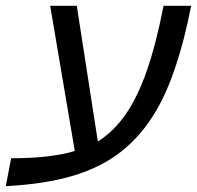

<svg xmlns="http://www.w3.org/2000/svg" viewBox="-53 -619 672 655"><path d="M480 -241.7Q430.7 -157.7 361.8 -103Q293 -48.3 196.3 -19.5Q99.6 9.3 -33.2 16.1L-15.1 -79.1Q121.1 -79.1 202.1 -104L118.2 -599.1H209L280.8 -136.2Q335 -170.4 375.7 -229Q416.5 -287.6 448 -378.2Q479.5 -468.8 504.9 -599.1H599.1Q553.7 -367.2 480 -241.7Z"/></svg>

Font: Arimo
Style: Italic
Weight: 400
Italic angle: -12°
Designer: Steve Matteson
Foundry: Monotype Imaging Inc.
Version: Version 1.33